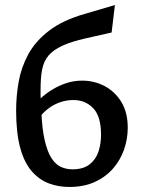

<svg xmlns="http://www.w3.org/2000/svg" viewBox="-20 -731 565 762"><path d="M255 11Q211 11 173 -3.5Q135 -18 105.5 -52Q76 -86 60 -145Q44 -204 44 -293Q44 -349 54 -406Q64 -463 92 -515Q120 -567 174.5 -609Q229 -651 317 -676L436 -711L423 -602L321 -579Q263 -566 227.5 -549.5Q192 -533 173 -511Q154 -489 147.5 -456.5Q141 -424 141 -377Q141 -364 141 -350.5Q141 -337 142 -325L144 -291Q147 -217 158 -171.5Q169 -126 185.5 -101.5Q202 -77 223 -68Q244 -59 267 -59Q311 -59 336 -79Q361 -99 371 -130Q381 -161 381 -196Q381 -269 350 -301.5Q319 -334 271 -334Q245 -334 219.5 -325.5Q194 -317 171.5 -300Q149 -283 132 -259L100 -296Q118 -319 140 -339.5Q162 -360 188.5 -376Q215 -392 244.5 -401.5Q274 -411 306 -411Q354 -411 395 -389.5Q436 -368 461.5 -326.5Q487 -285 487 -224Q487 -180 472.5 -138Q458 -96 429 -62.5Q400 -29 356.5 -9Q313 11 255 11Z"/></svg>

Font: Ysabeau SemiBold
Style: Regular
Weight: 600
Designer: Christian Thalmann (Catharsis Fonts)
Version: Version 2.000;gftools[0.9.27.dev2+g8671c4b]